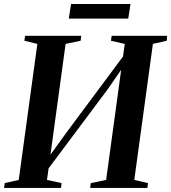

<svg xmlns="http://www.w3.org/2000/svg" viewBox="-30 -918 836 938"><path d="M-10 0 -7 -23.5 61.5 -39 152.5 -703.5 89 -719 92.5 -743H367L364 -719L290.5 -703.5L210 -114.5L187.5 -122L296.5 -273L601.5 -683L565.5 -603L579.5 -703.5L512 -719L515.5 -743H786.5L784.5 -719L717 -703.5L626 -39L693 -23.5L690 0H410.5L413.5 -23.5L488.5 -39L566.5 -610L591.5 -619.5L495.5 -481L174.5 -51.5L214 -142.5L199.5 -39L271 -23.5L268 0ZM317 -898.5H607.5L596.5 -827H306Z"/></svg>

Font: Merriweather 120pt SemiBold
Style: Italic
Weight: 600
Italic angle: -7.8°
Version: Version 2.101